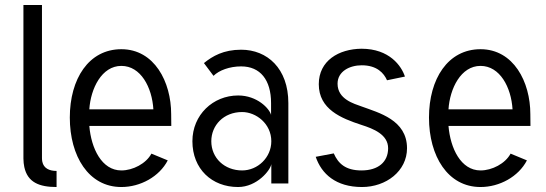

<svg xmlns="http://www.w3.org/2000/svg" viewBox="-20 -730 2174 764"><path d="M147 -101.1V-710H73.2V-99.1C73.2 -86.4 74.7 -75.7 76.7 -65.4C89.8 -4.4 136.2 14.2 205.1 14.2V-49.8C175.8 -49.8 153.8 -60.5 148.4 -86.4C147.5 -90.8 147 -95.7 147 -101.1Z M335.4 -294.9C340.8 -377.9 384.8 -467.8 462.9 -467.8C540 -467.8 585 -382.8 590.3 -294.9ZM335.4 -229H661.6C661.6 -240.2 661.1 -265.1 661.1 -275.9C661.1 -404.3 594.2 -534.2 462.9 -534.2C333 -534.2 257.8 -416 257.8 -262.2C257.8 -108.9 332.5 14.2 462.9 14.2C538.6 14.2 613.8 -26.9 647.5 -91.8L582.5 -118.7C561.5 -79.1 508.8 -51.8 462.9 -51.8C384.8 -51.8 342.8 -139.6 335.4 -229Z M943.4 -284.2C999 -284.2 1059.6 -237.8 1059.6 -168C1059.6 -103 1005.4 -51.8 943.4 -51.8C873.5 -51.8 820.8 -101.1 820.8 -168C820.8 -231 869.6 -284.2 943.4 -284.2ZM927.7 -350.1C827.6 -350.1 745.6 -272.9 745.6 -168C745.6 -57.6 823.2 14.2 927.2 14.2C1002.9 14.2 1056.6 -53.2 1059.6 -77.1V-76.2V0H1127.4V-259.8V-319.8C1127.4 -458 1043 -532.2 939.5 -532.2C869.6 -532.2 825.7 -506.8 791.5 -479L829.6 -428.2C851.6 -450.2 893.6 -465.8 939.5 -465.8C1015.6 -465.8 1058.6 -412.1 1058.6 -319.8V-272.9C1052.2 -297.9 1003.4 -350.1 927.7 -350.1Z M1418.5 -232.9C1465.8 -217.8 1524.4 -194.8 1524.4 -140.1C1524.4 -85 1484.4 -51.8 1418.5 -51.8C1354.5 -51.8 1325.7 -79.6 1308.1 -119.6L1236.3 -106C1259.3 -38.1 1316.4 14.2 1420.4 14.2C1516.6 14.2 1599.6 -49.3 1599.6 -140.1C1599.6 -252.9 1487.3 -281.2 1419.4 -306.2C1388.7 -317.4 1323.2 -335 1323.2 -397C1323.2 -446.3 1371.6 -470.2 1419.4 -470.2C1480.5 -470.2 1507.8 -438.5 1520 -410.6L1591.3 -425.3C1577.6 -467.3 1529.8 -536.1 1418.5 -536.1C1327.6 -535.2 1248.5 -488.3 1248.5 -395C1248.5 -294.9 1337.9 -259.3 1418.5 -232.9Z M1764.6 -294.9C1770 -377.9 1814 -467.8 1892.1 -467.8C1969.2 -467.8 2014.2 -382.8 2019.5 -294.9ZM1764.6 -229H2090.8C2090.8 -240.2 2090.3 -265.1 2090.3 -275.9C2090.3 -404.3 2023.4 -534.2 1892.1 -534.2C1762.2 -534.2 1687 -416 1687 -262.2C1687 -108.9 1761.7 14.2 1892.1 14.2C1967.8 14.2 2043 -26.9 2076.7 -91.8L2011.7 -118.7C1990.7 -79.1 1938 -51.8 1892.1 -51.8C1814 -51.8 1772 -139.6 1764.6 -229Z"/></svg>

Font: Tuffy
Style: Regular
Weight: 500
Designer: Thatcher Ulrich, Karoly Barta and Michael Everson
Version: Version 001.270